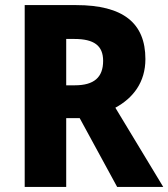

<svg xmlns="http://www.w3.org/2000/svg" viewBox="-20 -734 661 754"><path d="M279 -714H77V0H240V-270H293L440 0H621L433 -311C503 -349 551 -411 551 -502C551 -644 463 -714 279 -714ZM272 -581C349 -581 385 -555 385 -495C385 -430 349 -399 274 -399H240V-581Z"/></svg>

Font: Noto Sans Gurmukhi UI SemiCondensed ExtraBold
Style: Regular
Weight: 800
Width: 4
Designer: Jelle Bosma - Monotype Design Team
Foundry: Monotype Imaging Inc.
Version: Version 2.004